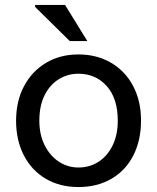

<svg xmlns="http://www.w3.org/2000/svg" viewBox="-20 -741 635 776"><path d="M45 -253Q45 -332 77 -392.5Q109 -453 166 -487Q223 -521 297 -521Q371 -521 428.5 -487.5Q486 -454 518 -393.5Q550 -333 550 -254Q550 -174 519 -113Q488 -52 430.5 -18.5Q373 15 297 15Q222 15 165 -18.5Q108 -52 76.5 -113Q45 -174 45 -253ZM456 -253Q456 -343 411.5 -393Q367 -443 297 -443Q253 -443 217 -420.5Q181 -398 160 -355.5Q139 -313 139 -253Q139 -197 160.5 -154Q182 -111 218 -87.5Q254 -64 297 -64Q342 -64 378 -87Q414 -110 435 -153Q456 -196 456 -253ZM262 -575 122 -713V-721H243L333 -575Z"/></svg>

Font: Arvo
Style: Regular
Weight: 400
Designer: Anton Koovit (Cyrillic Expansion: Cyreal)
Foundry: Anton Koovit, Yassin Baggar
Version: Version 3.000